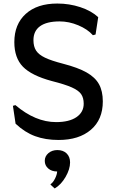

<svg xmlns="http://www.w3.org/2000/svg" viewBox="-20 -780 654 1085"><path d="M68 -81 53 -182 67 -186Q180 -90 297 -90Q371 -90 412 -118Q453 -146 453 -194Q453 -227 438.5 -248Q424 -269 386 -286Q348 -303 273 -322Q158 -353 109.5 -403Q61 -453 61 -542Q61 -643 125.5 -701.5Q190 -760 304 -760Q372 -760 434 -739.5Q496 -719 535 -683L520 -585L505 -581Q475 -615 422.5 -637Q370 -659 317 -659Q244 -659 206.5 -632Q169 -605 169 -553Q169 -517 184 -494Q199 -471 234.5 -454Q270 -437 336 -420Q421 -398 469.5 -370.5Q518 -343 539.5 -304Q561 -265 561 -207Q561 -104 493.5 -46.5Q426 11 311 11Q237 11 178.5 -10.5Q120 -32 68 -81ZM376 138Q376 176 350.5 220Q325 264 289 285L265 263L267 260Q280 251 291 229Q302 207 303 189H302Q272 189 252.5 172Q233 155 233 129Q233 103 253.5 85.5Q274 68 304 68Q337 68 356.5 87Q376 106 376 138Z"/></svg>

Font: Farro
Style: Regular
Weight: 400
Designer: Aceler Chua
Foundry: Grayscale Limited
Version: Version 1.101